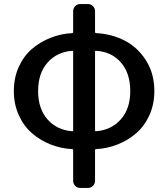

<svg xmlns="http://www.w3.org/2000/svg" viewBox="-20 -720 824 942"><path d="M450.2 -470.7Q446.3 -470.7 446.3 -466.8V-80.1Q446.3 -76.2 450.2 -76.2Q524.4 -81.1 571.8 -133.3Q619.1 -185.5 619.1 -273.4Q619.1 -361.3 572.8 -414.1Q526.4 -466.8 450.2 -470.7ZM335 -76.2Q338.9 -76.2 338.9 -80.1V-466.8Q338.9 -470.7 335 -470.7Q260.7 -465.8 213.9 -413.6Q167 -361.3 167 -273.4Q167 -185.5 213.9 -133.3Q260.7 -81.1 335 -76.2ZM411.1 -700.2Q425.8 -700.2 436 -689.9Q446.3 -679.7 446.3 -665V-562.5Q446.3 -558.6 450.2 -557.6Q528.3 -553.7 592.3 -520.5Q656.2 -487.3 696.8 -422.9Q737.3 -358.4 737.3 -273.4Q737.3 -209 713.4 -155.8Q689.5 -102.5 649.4 -67.4Q609.4 -32.2 558.1 -11.7Q506.8 8.8 450.2 11.7Q446.3 11.7 446.3 16.6V167Q446.3 181.6 436 191.9Q425.8 202.1 411.1 202.1H374Q359.4 202.1 349.1 191.9Q338.9 181.6 338.9 167V16.6Q338.9 11.7 335 11.7Q278.3 8.8 227.1 -11.7Q175.8 -32.2 135.7 -67.4Q95.7 -102.5 71.8 -155.8Q47.9 -209 47.9 -273.4Q47.9 -337.9 71.8 -391.1Q95.7 -444.3 135.7 -479Q175.8 -513.7 227.1 -534.2Q278.3 -554.7 335 -557.6Q338.9 -558.6 338.9 -562.5V-665Q338.9 -679.7 349.1 -689.9Q359.4 -700.2 374 -700.2Z"/></svg>

Font: Gen Jyuu GothicL Medium
Style: Regular
Weight: 500
Designer: [Source Han Sans]
Ryoko NISHIZUKA  (kana & ideographs); Paul D. Hunt (Latin, Greek & Cyrillic); Wenlong ZHANG  (bopomofo
Version: Version 1.002.20150607